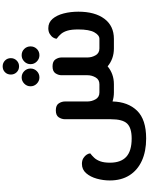

<svg xmlns="http://www.w3.org/2000/svg" viewBox="138 -992 1090 1405"><g transform="rotate(-90 682.5 -289.0)"><path d="M372 236Q278 236 209 204.5Q140 173 102.5 113.5Q65 54 65 -30Q65 -78 78 -125Q91 -172 118 -203Q145 -234 186 -234Q212 -234 229 -223Q246 -212 254.5 -198Q263 -184 263 -173Q247 -161 231 -144Q215 -127 205 -99.5Q195 -72 195 -29Q195 51 238 90.5Q281 130 372 130Q449 130 481 97Q513 64 513 -22V-357Q513 -382 527 -403.5Q541 -425 578 -425Q615 -425 629 -403.5Q643 -382 643 -357V-193Q643 -162 659 -134Q675 -106 709 -106H769Q803 -106 819 -134Q835 -162 835 -193V-383Q835 -406 849 -427.5Q863 -449 900 -449Q937 -449 951 -427.5Q965 -406 965 -383V-193Q965 -162 981 -134Q997 -106 1031 -106H1101Q1128 -106 1149 -143Q1170 -180 1170 -261Q1170 -310 1161.5 -339Q1153 -368 1138 -386Q1123 -404 1102 -419Q1102 -430 1110.5 -444Q1119 -458 1136.5 -469Q1154 -480 1179 -480Q1221 -480 1247.5 -449Q1274 -418 1287 -368Q1300 -318 1300 -260Q1300 -139 1248 -69.5Q1196 0 1101 0H1031Q992 0 959 -12Q926 -24 900 -46Q874 -24 841 -12Q808 0 769 0H709Q674 0 643 -10Q640 103 575.5 169.5Q511 236 372 236ZM900 -694Q874 -694 857 -711.5Q840 -729 840 -754Q840 -780 857 -797Q874 -814 900 -814Q925 -814 942.5 -797Q960 -780 960 -754Q960 -729 942.5 -711.5Q925 -694 900 -694ZM981 -545Q955 -545 935.5 -564Q916 -583 916 -610Q916 -637 935.5 -656Q955 -675 981 -675Q1009 -675 1027.5 -656Q1046 -637 1046 -610Q1046 -583 1027.5 -564Q1009 -545 981 -545ZM819 -545Q793 -545 773.5 -564Q754 -583 754 -610Q754 -637 773.5 -656Q793 -675 819 -675Q846 -675 865 -656Q884 -637 884 -610Q884 -583 865 -564Q846 -545 819 -545Z"/></g></svg>

Font: El Messiri
Style: Bold
Weight: 700
Designer: Mohamed Gaber
Foundry: Kief Type Foundry
Version: Version 2.020; ttfautohint (v1.8.3)